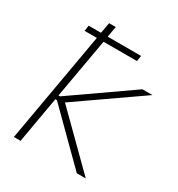

<svg xmlns="http://www.w3.org/2000/svg" viewBox="-171 -833 879 946"><g transform="rotate(30 268.0 -360.0)"><path d="M86 0 132 -263H141L406 0H457L181 -273L536 -520H479L145 -287H136L196 -627H386L391 -659H201L212 -720H174L163 -659H93L88 -627H158L48 0Z"/></g></svg>

Font: Fixel Display ExtraLight
Style: Italic
Weight: 200
Italic angle: -10°
Designer: AlfaBravo + MacPaw
Foundry: Kyrylo Tkachov, Marchela Mozhyna, Serhii Makarenko, Maria Weinstein, Zakhar Kryvoshyya
Version: Version 1.210;Glyphs 3.2 (3217)